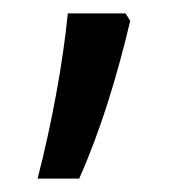

<svg xmlns="http://www.w3.org/2000/svg" viewBox="-20 -134 266 286"><path d="M174 -103 167 -114H81C74 -42 57 51 36 132H98C130 60 154 -19 174 -103Z"/></svg>

Font: Noto Sans Lao Looped ExtraCondensed
Style: Regular
Weight: 400
Width: 2
Designer: Mark Frömberg, Ben Mitchell
Foundry: The Fontpad Ltd
Version: Version 1.002